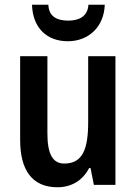

<svg xmlns="http://www.w3.org/2000/svg" viewBox="-20 -780 574 810"><path d="M422 -760H353C350 -709 311 -693 268 -693C222 -693 186 -709 184 -760H115C118 -662 178 -606 266 -606C354 -606 419 -667 422 -760ZM467 -543H352V-266C352 -151 329 -90 251 -90C202 -90 180 -131 180 -217V-543H65V-189C65 -61 117 10 222 10C280 10 328 -17 356 -71H362L376 0H467Z"/></svg>

Font: Noto Sans Sinhala UI Condensed SemiBold
Style: Regular
Weight: 600
Width: 3
Designer: Jelle Bosma - Monotype Design Team
Foundry: Monotype Imaging Inc.
Version: Version 2.006